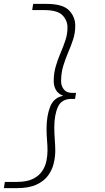

<svg xmlns="http://www.w3.org/2000/svg" viewBox="-59 -760 543 990"><path d="M329 -627Q329 -590 318 -556.5Q307 -523 292.5 -489.5Q278 -456 267 -419.5Q256 -383 256 -341Q256 -317 270 -299Q284 -281 314 -281H333L328 -250H310Q258 -250 239.5 -208.5Q221 -167 221 -104Q221 -71 223.5 -39Q226 -7 226 17Q226 49 218 82.5Q210 116 189 145Q168 174 129 192Q90 210 29 210H-39L-34 178H27Q80 178 111.5 162Q143 146 159 121.5Q175 97 180.5 69Q186 41 186 16Q186 -9 183.5 -37Q181 -65 181 -96Q181 -162 199.5 -209.5Q218 -257 267 -266Q241 -276 229.5 -296Q218 -316 218 -342Q218 -382 228.5 -418Q239 -454 253.5 -487.5Q268 -521 278.5 -553Q289 -585 289 -619Q289 -654 263.5 -681Q238 -708 168 -708H107L112 -740H180Q264 -740 296.5 -707Q329 -674 329 -627Z"/></svg>

Font: Georama ExtraExtended ExtraLight
Style: Italic
Weight: 200
Width: 8
Italic angle: -9°
Designer: Jean-Baptiste Levee
Foundry: Production Type
Version: Version 1.000